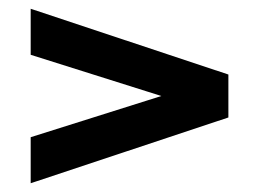

<svg xmlns="http://www.w3.org/2000/svg" viewBox="-20 -590 591 438"><path d="M50 -172V-277L383 -382V-360L50 -465V-570L501 -420V-322Z"/></svg>

Font: Instrument Sans Condensed
Style: Bold
Weight: 700
Width: 3
Designer: Rodrigo Fuenzalida
Foundry: fragTYPE
Version: Version 1.000;gftools[0.9.28]